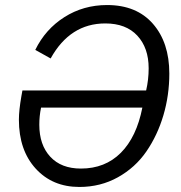

<svg xmlns="http://www.w3.org/2000/svg" viewBox="-20 -730 719 762"><path d="M295 12Q188 12 121.5 -61Q55 -134 55 -255Q55 -292 65 -349L69 -371H560Q570 -414 570 -459Q570 -540 525 -588.5Q480 -637 398 -637Q258 -637 181 -498L120 -532Q160 -614 235.5 -662Q311 -710 405 -710Q522 -710 587 -635.5Q652 -561 652 -438Q652 -352 628.5 -272.5Q605 -193 561 -129Q517 -65 448 -26.5Q379 12 295 12ZM301 -61Q397 -61 459.5 -123.5Q522 -186 545 -303H143Q136 -270 136 -235Q136 -155 179.5 -108Q223 -61 301 -61Z"/></svg>

Font: Aneliza
Style: Italic
Weight: 400
Italic angle: -11.31°
Designer: Mike Abbink, Paul van der Laan, Pieter van Rosmalen
Foundry: Bold Monday
Version: Version 3.0